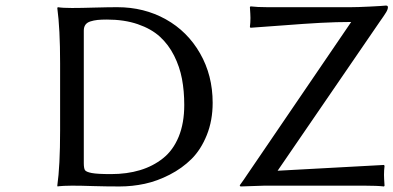

<svg xmlns="http://www.w3.org/2000/svg" viewBox="-20 -674 1428 697"><path d="M382.8 -42Q440.9 -42 488 -56.2Q535.2 -70.3 571.8 -99.4Q608.4 -128.4 628.7 -177.7Q648.9 -227.1 648.9 -293Q648.9 -343.8 640.6 -387.7Q632.3 -431.6 612.1 -471.9Q591.8 -512.2 560.5 -540.8Q529.3 -569.3 480.2 -586.2Q431.2 -603 368.2 -603Q347.7 -603 334 -601.6Q320.3 -600.1 308.1 -596.2Q295.9 -592.3 290 -584Q284.2 -575.7 284.2 -563V-82Q284.2 -63.5 288.3 -56.6Q292.5 -49.8 313 -45.9Q333.5 -42 382.8 -42ZM241.2 -645Q273.4 -645 323.7 -646.5Q374 -647.9 405.8 -647.9Q502.9 -647.9 581.8 -604Q660.6 -560.1 706.3 -480.2Q752 -400.4 752 -300.8Q752 -236.3 730.7 -183.6Q709.5 -130.9 675.3 -96.9Q641.1 -63 595.9 -39.8Q550.8 -16.6 505.4 -6.8Q460 2.9 414.1 2.9Q362.8 2.9 318.1 1.5Q273.4 0 241.2 0Q225.6 0 212.4 0.7Q199.2 1.5 194.3 2L189 2.9L188 0Q198.2 -71.3 198.2 -200.2V-444.8Q198.2 -569.8 188 -645L189.9 -647.9Q207 -645 241.2 -645ZM987.8 -54.2 1374 -75.2 1376 -71.8Q1374 -56.2 1374 -39.1Q1374 -28.3 1376 0L1374 2.9Q1349.6 0 1303.2 0H939.9L853 2.9L850.1 -1Q856.4 -9.3 865.5 -22.5Q874.5 -35.6 876 -38.1Q1253.4 -591.3 1254.9 -594.2Q1202.1 -594.2 1143.6 -591.1Q1085 -587.9 1007.1 -581.8Q929.2 -575.7 889.2 -573.2L887.2 -576.2Q889.2 -591.8 889.2 -608.9Q889.2 -619.6 887.2 -647.9L889.2 -650.9Q913.6 -647.9 950.2 -647.9H1253.9Q1276.4 -647.9 1322 -650.1Q1367.7 -652.3 1380.9 -653.8Q1388.2 -653.8 1388.2 -647.9Q1388.2 -640.1 1381.6 -629.2Q1375 -618.2 1357.9 -594.2Z"/></svg>

Font: Linear Smooth
Style: Regular
Weight: 400
Designer: Philipp H. Poll, Flanker
Foundry: Philipp H. Poll, reworked by Flanker
Version: Version 1.061 | FøM Fix